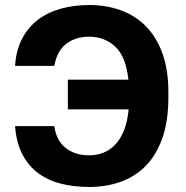

<svg xmlns="http://www.w3.org/2000/svg" viewBox="-20 -732 740 764"><path d="M335 12Q275 12 223 -1Q171 -14 132 -43Q93 -72 69 -118Q45 -164 40 -230H196Q204 -173 241 -143.5Q278 -114 335 -114Q363 -114 389 -123.5Q415 -133 436.5 -154.5Q458 -176 472.5 -211Q487 -246 492 -297H250V-415H491Q481 -507 438.5 -546.5Q396 -586 335 -586Q281 -586 244 -558Q207 -530 196 -470H40Q44 -533 68.5 -579Q93 -625 132.5 -654.5Q172 -684 224 -698Q276 -712 335 -712Q402 -712 459.5 -691.5Q517 -671 559.5 -628.5Q602 -586 626 -520.5Q650 -455 650 -365V-345Q650 -249 625.5 -181Q601 -113 558.5 -70.5Q516 -28 458.5 -8Q401 12 335 12Z"/></svg>

Font: Golos Text DemiBold
Style: Regular
Weight: 600
Designer: A.Korolkova, Vitaly Kuzmin
Foundry: ParaType Ltd
Version: Version 2.002